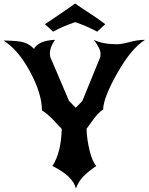

<svg xmlns="http://www.w3.org/2000/svg" viewBox="-37 -965 840 1085"><path d="M259 -27Q308 -100 312 -236Q306 -242 285.5 -264.5Q265 -287 255.5 -296.5Q246 -306 230 -319.5Q214 -333 200 -341Q200 -435 133 -559.5Q66 -684 -17 -736Q70 -735 101 -724.5Q132 -714 155 -689Q181 -736 274 -740Q245 -700 245 -661Q245 -655 247 -643L353 -395L391 -356L428 -394L530 -643Q531 -649 531 -661Q531 -691 493 -740Q543 -715 625 -715Q650 -715 696 -727.5Q742 -740 783 -740Q706 -693 626.5 -553Q547 -413 546 -346Q528 -335 512.5 -317.5Q497 -300 478.5 -273.5Q460 -247 452 -237Q454 -176 469.5 -113.5Q485 -51 507 -27Q460 5 433.5 32.5Q407 60 392 100Q375 30 259 -27ZM558 -828Q549 -821 542.5 -814.5Q536 -808 528 -800.5Q520 -793 512 -786Q460 -815 388 -840Q317 -816 263 -786Q254 -794 241 -806.5Q228 -819 217 -828Q234 -840 294.5 -880.5Q355 -921 387 -945Q535 -848 558 -828Z"/></svg>

Font: NewRocker
Style: Regular
Weight: 400
Designer: Pablo Impallari, Brenda Gallo, Rodrigo Fuenzalida
Foundry: Pablo Impallari, Brenda Gallo, Rodrigo Fuenzalida
Version: Version 1.000